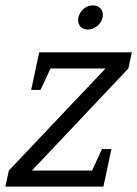

<svg xmlns="http://www.w3.org/2000/svg" viewBox="-38 -695 511 715"><path d="M453 -500 440 -440 81 -60H360L347 0H-18L-5 -60L355 -440H95L108 -500ZM377 -140 347 0H277L342 -140ZM78 -360 108 -500H178L113 -360ZM289 -585Q270 -585 260 -598Q250 -611 254 -630Q258 -649 273.5 -662Q289 -675 308 -675Q327 -675 337.5 -662Q348 -649 344 -630Q340 -611 324 -598Q308 -585 289 -585Z"/></svg>

Font: Epunda Slab Light
Style: Italic
Weight: 300
Italic angle: -12°
Designer: Simon Atzbach
Foundry: typofactur
Version: Version 1.102